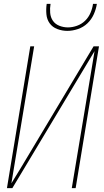

<svg xmlns="http://www.w3.org/2000/svg" viewBox="-20 -975 540 995"><path d="M16 0 137 -735H157L39 -25L88 -105L465 -735H493L372 0H352L470 -710L44 0ZM329 -815Q302 -815 277 -824.5Q252 -834 237.5 -854Q223 -874 220.5 -901Q218 -928 222 -955H242Q238 -932 240 -908.5Q242 -885 254 -867.5Q266 -850 287.5 -841.5Q309 -833 332 -833Q355 -833 379 -841.5Q403 -850 421 -867.5Q439 -885 449 -908.5Q459 -932 462 -955H482Q478 -928 466 -901Q454 -874 433 -854Q412 -834 384 -824.5Q356 -815 329 -815Z"/></svg>

Font: Iosevka SS04 Thin Oblique
Style: Regular
Weight: 100
Italic angle: -9°
Monospace: yes
Designer: Belleve Invis
Foundry: Belleve Invis
Version: Version 19.0.0; ttfautohint (v1.8.4)